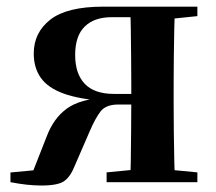

<svg xmlns="http://www.w3.org/2000/svg" viewBox="-20 -556 660 586"><path d="M295 -535.7H582.4V-506.8L472.7 -495.5L442.8 -503.5H320.4Q267.7 -503.5 238.5 -474.9Q209.4 -446.3 209.4 -388.3Q209.4 -330.9 238.8 -300.1Q268.2 -269.4 327.6 -269.4H442.8V-237H341Q303.2 -237 286.8 -215.8Q270.5 -194.5 253.6 -154.9L208 -49.7Q195 -16.8 175.9 -3.3Q156.9 10.2 106.8 10.2Q84.7 10.2 61.6 7.7Q38.6 5.2 11.9 0V-29.6L148.5 -42.4L72.1 -11.2L122.7 -139.9Q143.8 -195.5 184.2 -224.7Q224.6 -253.9 302 -258.1L298.5 -247.9Q221.1 -253.3 173.5 -270.7Q126 -288.1 104.5 -318.6Q83 -349.1 83 -392.7Q83 -456.4 133.5 -496Q184.1 -535.7 295 -535.7ZM377.7 0Q378.7 -25.5 379.2 -67.9Q379.7 -110.4 380.2 -158.9Q380.7 -207.5 380.7 -248.7V-301.2Q380.7 -335.7 380.2 -381Q379.7 -426.4 379.2 -468.7Q378.7 -511 377.7 -535.7H513.8Q512.8 -511 511.9 -468.7Q511 -426.4 510.5 -381Q510 -335.7 510 -301.2V-234.8Q510 -200 510.5 -154.7Q511 -109.4 511.9 -67.4Q512.8 -25.5 513.8 0ZM305.4 0V-29.9L411.6 -40.2H475.2L582.4 -29.9V0Z"/></svg>

Font: Noto Serif HK ExtraLight
Style: Regular
Weight: 200
Designer: Ryoko NISHIZUKA 西塚涼子 (kana & ideographs); Frank Grießhammer (Latin, Greek & Cyrillic); Wenlong ZHANG 张文龙 (bopomofo); San
Foundry: Adobe
Version: Version 2.002-H1;hotconv 1.1.0;makeotfexe 2.6.0